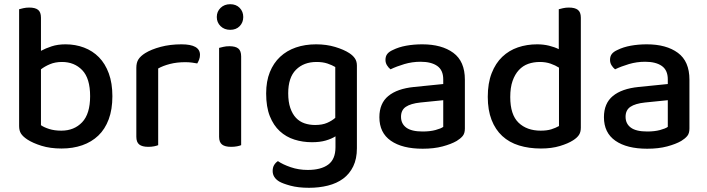

<svg xmlns="http://www.w3.org/2000/svg" viewBox="-20 -693 3367 914"><path d="M292 -482Q339 -482 380 -466.5Q421 -451 451 -420.5Q481 -390 498 -343.5Q515 -297 515 -235Q515 -172 497.5 -125Q480 -78 448 -47.5Q416 -17 371.5 -1.5Q327 14 273 14Q219 14 177.5 1Q136 -12 110 -29Q89 -43 80 -57Q71 -71 71 -93V-649Q78 -651 91 -654Q104 -657 119 -657Q148 -657 161.5 -646Q175 -635 175 -609V-451Q197 -463 226 -472.5Q255 -482 292 -482ZM275 -398Q243 -398 218 -387.5Q193 -377 175 -363V-97Q189 -87 214 -79Q239 -71 272 -71Q333 -71 371 -111Q409 -151 409 -235Q409 -320 371.5 -359Q334 -398 275 -398Z M733 -2Q726 1 713.5 3.5Q701 6 686 6Q657 6 643 -5Q629 -16 629 -42V-370Q629 -395 639 -410.5Q649 -426 671 -440Q700 -458 745 -470Q790 -482 844 -482Q932 -482 932 -432Q932 -420 928 -409.5Q924 -399 919 -391Q909 -393 894 -395Q879 -397 862 -397Q822 -397 789 -388.5Q756 -380 733 -367Z M1128 -2Q1121 1 1108.5 3.5Q1096 6 1080 6Q1051 6 1037 -5Q1023 -16 1023 -42V-465Q1031 -467 1043.5 -470Q1056 -473 1072 -473Q1101 -473 1114.5 -462Q1128 -451 1128 -424ZM1012 -612Q1012 -638 1030 -655.5Q1048 -673 1076 -673Q1104 -673 1121 -655.5Q1138 -638 1138 -612Q1138 -586 1121 -568.5Q1104 -551 1076 -551Q1048 -551 1030 -568.5Q1012 -586 1012 -612Z M1577 -44Q1558 -32 1530.5 -24Q1503 -16 1465 -16Q1421 -16 1381.5 -28.5Q1342 -41 1312 -68.5Q1282 -96 1264.5 -140Q1247 -184 1247 -248Q1247 -306 1264.5 -349.5Q1282 -393 1313.5 -422.5Q1345 -452 1388.5 -467Q1432 -482 1485 -482Q1534 -482 1575.5 -469.5Q1617 -457 1643 -440Q1660 -429 1669.5 -415Q1679 -401 1679 -381V13Q1679 63 1661.5 99Q1644 135 1613.5 157.5Q1583 180 1541 190.5Q1499 201 1451 201Q1400 201 1363 191Q1326 181 1309 171Q1278 152 1278 121Q1278 104 1285 92.5Q1292 81 1303 74Q1326 90 1364 103Q1402 116 1445 116Q1508 116 1542.5 90.5Q1577 65 1577 8ZM1480 -98Q1514 -98 1537 -108Q1560 -118 1576 -132V-374Q1561 -383 1539 -390.5Q1517 -398 1487 -398Q1426 -398 1389 -361Q1352 -324 1352 -249Q1352 -208 1362 -179Q1372 -150 1389 -132Q1406 -114 1429.5 -106Q1453 -98 1480 -98Z M1992 -67Q2027 -67 2053 -74Q2079 -81 2090 -89V-216L1981 -205Q1935 -200 1912 -184.5Q1889 -169 1889 -137Q1889 -104 1914 -85.5Q1939 -67 1992 -67ZM1990 -482Q2083 -482 2138 -441.5Q2193 -401 2193 -314V-81Q2193 -58 2182.5 -45.5Q2172 -33 2154 -22Q2128 -7 2087 4Q2046 15 1992 15Q1895 15 1840.5 -23Q1786 -61 1786 -135Q1786 -201 1828.5 -236Q1871 -271 1951 -279L2090 -293V-315Q2090 -359 2061.5 -379Q2033 -399 1982 -399Q1942 -399 1905 -388Q1868 -377 1839 -363Q1829 -371 1822 -382.5Q1815 -394 1815 -408Q1815 -425 1823.5 -436Q1832 -447 1850 -455Q1878 -469 1914 -475.5Q1950 -482 1990 -482Z M2537 -482Q2567 -482 2593.5 -475.5Q2620 -469 2640 -459V-649Q2647 -651 2660 -654Q2673 -657 2688 -657Q2717 -657 2731 -646Q2745 -635 2745 -609V-85Q2745 -64 2736 -50.5Q2727 -37 2708 -25Q2685 -10 2645.5 2Q2606 14 2555 14Q2498 14 2451 -0.5Q2404 -15 2371 -45.5Q2338 -76 2320 -122.5Q2302 -169 2302 -232Q2302 -297 2320.5 -344.5Q2339 -392 2371 -422.5Q2403 -453 2445.5 -467.5Q2488 -482 2537 -482ZM2641 -371Q2624 -382 2601 -390Q2578 -398 2550 -398Q2520 -398 2494.5 -389Q2469 -380 2450 -359.5Q2431 -339 2420 -307.5Q2409 -276 2409 -231Q2409 -147 2448.5 -109Q2488 -71 2554 -71Q2584 -71 2604.5 -77.5Q2625 -84 2641 -93Z M3061 -67Q3096 -67 3122 -74Q3148 -81 3159 -89V-216L3050 -205Q3004 -200 2981 -184.5Q2958 -169 2958 -137Q2958 -104 2983 -85.5Q3008 -67 3061 -67ZM3059 -482Q3152 -482 3207 -441.5Q3262 -401 3262 -314V-81Q3262 -58 3251.5 -45.5Q3241 -33 3223 -22Q3197 -7 3156 4Q3115 15 3061 15Q2964 15 2909.5 -23Q2855 -61 2855 -135Q2855 -201 2897.5 -236Q2940 -271 3020 -279L3159 -293V-315Q3159 -359 3130.5 -379Q3102 -399 3051 -399Q3011 -399 2974 -388Q2937 -377 2908 -363Q2898 -371 2891 -382.5Q2884 -394 2884 -408Q2884 -425 2892.5 -436Q2901 -447 2919 -455Q2947 -469 2983 -475.5Q3019 -482 3059 -482Z"/></svg>

Font: Baloo Paaji 2 Medium
Style: Regular
Weight: 500
Designer: Shuchita Grover, Noopur Datye and Ek Type
Foundry: Ek Type
Version: Version 1.640;hotconv 1.0.111;makeotfexe 2.5.65597; ttfautoh